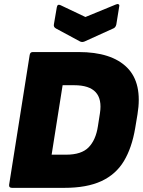

<svg xmlns="http://www.w3.org/2000/svg" viewBox="-20 -906 691 926"><path d="M38 0Q22 0 24 -15L123 -640Q125 -655 138 -655H359Q518 -655 593 -580Q668 -505 643 -354L632 -288Q616 -193 577.5 -129Q539 -65 469 -32.5Q399 0 290 0ZM229 -160H299Q373 -160 407.5 -195.5Q442 -231 452 -296L462 -360Q483 -495 338 -495H282ZM538 -884Q546 -888 551.5 -885.5Q557 -883 555 -875L541 -788Q538 -775 529 -770L388 -706Q376 -701 366 -706L251 -768Q237 -775 240 -789L254 -871Q257 -888 272 -881L392 -824Z"/></svg>

Font: Sofia Sans ExtraBlack
Style: Italic
Weight: 1000
Italic angle: -9°
Designer: Botio Nikoltchev, Ani Petrova
Foundry: lettersoup
Version: Version 4.100; ttfautohint (v1.8.4.7-5d5b)